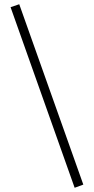

<svg xmlns="http://www.w3.org/2000/svg" viewBox="-20 -820 444 908"><path d="M30 -786 333 68 374 53 71 -800Z"/></svg>

Font: Anthony
Style: Regular
Weight: 400
Designer: Sun Young Oh
Foundry: Velvetyne Type Foundry
Version: Version 1.000;hotconv 1.0.109;makeotfexe 2.5.65596